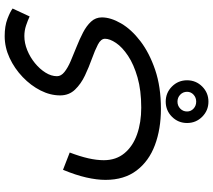

<svg xmlns="http://www.w3.org/2000/svg" viewBox="-64 -394 889 800"><g transform="rotate(-90 380.0 5.5)"><path d="M30 1Q30 -35 40 -79Q50 -123 72 -176L144 -148Q128 -106 120 -71Q112 -36 112 -6Q112 45 141 80Q170 115 219.5 132.5Q269 150 331 150Q403 150 457 134.5Q511 119 547 95Q583 71 600.5 45Q618 19 618 -1Q618 -18 594 -30.5Q570 -43 535 -55.5Q500 -68 465 -84.5Q430 -101 406 -126Q382 -151 382 -188Q382 -229 402.5 -269.5Q423 -310 458.5 -344Q494 -378 538 -398.5Q582 -419 629 -419Q671 -419 701 -407.5Q731 -396 744 -386L711 -315Q694 -323 673 -330Q652 -337 629 -337Q600 -337 570.5 -325Q541 -313 516.5 -293Q492 -273 477 -249Q462 -225 462 -201Q462 -184 479.5 -170Q497 -156 525 -144Q553 -132 584.5 -119.5Q616 -107 644 -92.5Q672 -78 689.5 -59Q707 -40 707 -14Q707 23 682 66Q657 109 608 146.5Q559 184 488.5 208Q418 232 326 232Q242 232 175 207Q108 182 69 130.5Q30 79 30 1ZM356 430Q319 430 293 404Q267 378 267 341Q267 304 293 278Q319 252 356 252Q393 252 419 278Q445 304 445 341Q445 378 419 404Q393 430 356 430ZM356 379Q373 379 385 368Q397 357 397 341Q397 324 385 312.5Q373 301 356 301Q339 301 327 312.5Q315 324 315 341Q315 357 327 368Q339 379 356 379Z"/></g></svg>

Font: Noto Sans Living
Style: Regular
Weight: 400
Designer: Monotype Design Team
Foundry: Monotype Imaging Inc.
Version: Version 2.013; ttfautohint (v1.8.4.7-5d5b)